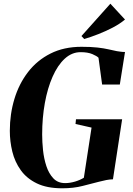

<svg xmlns="http://www.w3.org/2000/svg" viewBox="-20 -1005 718 1036"><path d="M315.5 11Q233.5 11 178.8 -15.5Q124 -42 92 -86.8Q60 -131.5 46.5 -186.8Q33 -242 33 -299Q33 -389.5 57.8 -471.2Q82.5 -553 131.5 -616.5Q180.5 -680 252.8 -716.2Q325 -752.5 420 -752.5Q471 -752.5 506 -748.5Q541 -744.5 565.5 -738.8Q590 -733 610.5 -729Q621 -727.5 631.5 -726Q642 -724.5 654.5 -724.5L626.5 -549H531L511.5 -693.5Q503 -702.5 478.5 -713Q454 -723.5 415 -723.5Q367.5 -723.5 329.2 -688.2Q291 -653 263.8 -591.2Q236.5 -529.5 222 -449.2Q207.5 -369 207.5 -279Q207.5 -239.5 212.2 -194.2Q217 -149 230.2 -108.8Q243.5 -68.5 267.8 -42.8Q292 -17 331.5 -17Q357 -17 384.8 -25.2Q412.5 -33.5 432.5 -46L474 -316.5L387.5 -336L390 -361.5H639L589.5 -37.5Q571.5 -37 553.5 -33.5Q535.5 -30 514.5 -24.5Q475.5 -14.5 426.2 -1.8Q377 11 315.5 11ZM434.5 -794.5 419.5 -810.5 575.5 -985 654.5 -899.5Q625.5 -875.5 588 -856Q550.5 -836.5 511 -821Q471.5 -805.5 434.5 -794.5Z"/></svg>

Font: Merriweather 144pt ExtraBold
Style: Italic
Weight: 800
Italic angle: -7.8°
Version: Version 2.101